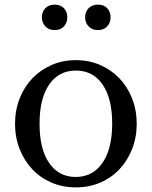

<svg xmlns="http://www.w3.org/2000/svg" viewBox="-20 -800 656 830"><path d="M308 -540C270 -540 235 -533 203 -519C171 -505 143.3 -485.8 120 -461.5C96.7 -437.2 78.3 -408.2 65 -374.5C51.7 -340.8 45 -304.3 45 -265C45 -225.7 51.7 -189.2 65 -155.5C78.3 -121.8 96.7 -92.7 120 -68C143.3 -43.3 171 -24.2 203 -10.5C235 3.2 270 10 308 10C346 10 381 3.2 413 -10.5C445 -24.2 472.7 -43.3 496 -68C519.3 -92.7 537.7 -121.8 551 -155.5C564.3 -189.2 571 -225.7 571 -265C571 -304.3 564.3 -340.8 551 -374.5C537.7 -408.2 519.3 -437.2 496 -461.5C472.7 -485.8 445 -505 413 -519C381 -533 346 -540 308 -540ZM151 -265C151 -337.7 164.8 -394.2 192.5 -434.5C220.2 -474.8 258.7 -495 308 -495C357.3 -495 395.8 -474.8 423.5 -434.5C451.2 -394.2 465 -338 465 -266C465 -193.3 451 -136.7 423 -96C395 -55.3 356.3 -35 307 -35C258.3 -35 220.2 -55.2 192.5 -95.5C164.8 -135.8 151 -192.3 151 -265ZM161 -725C161 -709.7 166 -696.7 176 -686C186 -675.3 199.3 -670 216 -670C233.3 -670 246.8 -675.3 256.5 -686C266.2 -696.7 271 -709.7 271 -725C271 -741 266.2 -754.2 256.5 -764.5C246.8 -774.8 233.3 -780 216 -780C199.3 -780 186 -774.8 176 -764.5C166 -754.2 161 -741 161 -725ZM348 -725C348 -709.7 353 -696.7 363 -686C373 -675.3 386.3 -670 403 -670C420.3 -670 433.8 -675.3 443.5 -686C453.2 -696.7 458 -709.7 458 -725C458 -741 453.2 -754.2 443.5 -764.5C433.8 -774.8 420.3 -780 403 -780C386.3 -780 373 -774.8 363 -764.5C353 -754.2 348 -741 348 -725Z"/></svg>

Font: Libre Caslon Text
Style: Regular
Weight: 400
Designer: Pablo Impallari, Rodrigo Fuenzalida
Foundry: Pablo Impallari, Rodrigo Fuenzalida
Version: Version 1.000; ttfautohint (v0.93) -l 8 -r 50 -G 200 -x 14 -